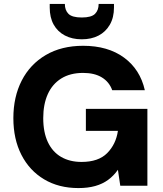

<svg xmlns="http://www.w3.org/2000/svg" viewBox="-20 -945 831 977"><path d="M379 12Q279 12 204.5 -32.5Q130 -77 89 -157Q48 -237 48 -344Q48 -452 90.5 -535Q133 -618 213 -665Q293 -712 403 -712Q529 -712 611 -652Q693 -592 717 -486H551Q536 -528 498.5 -551Q461 -574 403 -574Q337 -574 291.5 -545.5Q246 -517 223 -465.5Q200 -414 200 -344Q200 -272 223.5 -222Q247 -172 291 -146.5Q335 -121 395 -121Q481 -121 525.5 -166Q570 -211 580 -279H417V-391H730V0H592L580 -81Q559 -51 530.5 -30Q502 -9 464.5 1.5Q427 12 379 12ZM396 -745Q347 -745 310 -764.5Q273 -784 253 -820Q233 -856 233 -907V-925H310Q310 -893 328.5 -874.5Q347 -856 396 -856Q445 -856 463.5 -874.5Q482 -893 482 -925H560V-907Q560 -856 539 -819.5Q518 -783 481.5 -764Q445 -745 396 -745Z"/></svg>

Font: DM Sans 10pt Black
Style: Regular
Weight: 900
Version: Version 4.004;gftools[0.9.30]